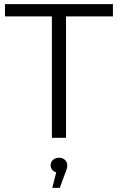

<svg xmlns="http://www.w3.org/2000/svg" viewBox="-20 -664 568 925"><path d="M230 -585H4V-644H524V-585H298V0H230ZM304 132Q304 150 293 173L268 241H232L251 166Q238 163 231 153.5Q224 144 224 132Q224 116 235.5 106Q247 96 264.5 96Q282 96 293 106.5Q304 117 304 132Z"/></svg>

Font: Montserrat Ace
Style: Regular
Weight: 400
Designer: Julieta Ulanovsky
Foundry: Julieta Ulanovsky
Version: Version 1